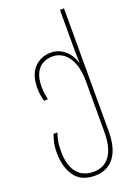

<svg xmlns="http://www.w3.org/2000/svg" viewBox="-185 -833 822 1155"><g transform="rotate(-20 226.5 -255.0)"><path d="M214 250Q126 250 85 191.5Q44 133 44 41Q44 -1 51.5 -29Q59 -57 65 -72H90Q83 -55 77 -27.5Q71 0 71 41Q71 132 108.5 178.5Q146 225 214 225Q284 225 320 172.5Q356 120 356 22V-302Q356 -400 318 -456Q280 -512 216 -512Q184 -512 156 -497.5Q128 -483 111 -450Q94 -417 94 -362Q94 -337 97 -316.5Q100 -296 104 -279H79Q74 -297 70.5 -318Q67 -339 67 -362Q67 -449 109 -493Q151 -537 215 -537Q252 -537 281 -520.5Q310 -504 329 -477.5Q348 -451 356 -422H358Q357 -442 356.5 -464.5Q356 -487 356 -505V-760H382V23Q382 137 337.5 193.5Q293 250 214 250Z"/></g></svg>

Font: Noto Sans Georgian Condensed Thin
Style: Regular
Weight: 100
Width: 3
Designer: Monotype Design Team, Akaki Razmadze
Foundry: Google LLC
Version: Version 2.005; ttfautohint (v1.8.4.7-5d5b)